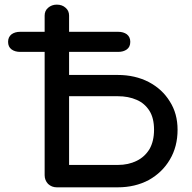

<svg xmlns="http://www.w3.org/2000/svg" viewBox="-20 -801 819 821"><path d="M66.4 -579.1Q43.9 -579.1 29.3 -589.8Q14.6 -600.6 14.6 -622.1Q14.6 -642.6 29.3 -654.3Q43.9 -665 66.4 -665Q206.1 -665 485.4 -665Q507.8 -665 522.5 -654.3Q537.1 -642.6 537.1 -622.1Q537.1 -600.6 522.5 -589.8Q507.8 -579.1 485.4 -579.1Q345.7 -579.1 66.4 -579.1ZM222.7 0Q201.2 0 185.5 -14.6Q170.9 -30.3 170.9 -51.8Q170.9 -279.3 170.9 -734.4Q170.9 -754.9 185.5 -767.6Q201.2 -781.2 222.7 -781.2Q246.1 -781.2 260.7 -767.6Q275.4 -754.9 275.4 -734.4Q275.4 -649.4 275.4 -480.5Q327.1 -480.5 483.4 -480.5Q557.6 -480.5 616.2 -450.2Q673.8 -419.9 706.1 -367.2Q739.3 -315.4 739.3 -246.1Q739.3 -173.8 706.1 -118.2Q673.8 -63.5 616.2 -31.2Q557.6 0 483.4 0Q396.5 0 222.7 0ZM275.4 -95.7Q327.1 -95.7 483.4 -95.7Q529.3 -95.7 564.5 -113.3Q598.6 -129.9 619.1 -163.1Q638.7 -197.3 638.7 -246.1Q638.7 -295.9 619.1 -327.1Q598.6 -359.4 564.5 -374Q529.3 -389.6 483.4 -389.6Q414.1 -389.6 275.4 -389.6Q275.4 -316.4 275.4 -95.7Z"/></svg>

Font: Abed
Style: Bold
Weight: 700
Designer: Johan Aakerlund
Version: Version 3.105